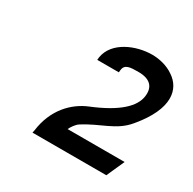

<svg xmlns="http://www.w3.org/2000/svg" viewBox="-103 -907 626 624"><g transform="rotate(30 210.5 -595.0)"><path d="M90 -388H367L397 -455H183C187 -464 197 -479 207 -486C267 -525 321 -531 361 -580C446 -681 429 -747 382 -778C358 -795 327 -802 301 -802C241 -802 165 -771 155 -708L154 -698H235L236 -708C239 -730 259 -731 290 -731C333 -731 354 -711 348 -672C342 -633 302 -592 206 -553C153 -531 103 -481 92 -398Z"/></g></svg>

Font: Charger Sport
Style: SeBdExtObl
Weight: 600
Designer: Jasper
Foundry: Cannot Into Space Fonts
Version: Version 1.1